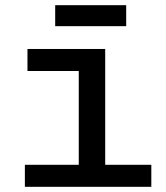

<svg xmlns="http://www.w3.org/2000/svg" viewBox="-20 -721 640 741"><path d="M76 0V-85H284V-447H86V-532H386V-85H564V0ZM193 -620V-701H467V-620Z"/></svg>

Font: Geist Mono Medium
Style: Regular
Weight: 500
Monospace: yes
Designer: Basement.studio, Andrés Briganti, Mateo Zaragoza
Foundry: Basement.studio, Vercel, Andrés Briganti, Guido Ferreyra, Mateo Zaragoza
Version: Version 1.500; ttfautohint (v1.8.4.7-5d5b)